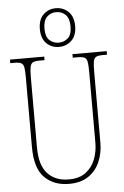

<svg xmlns="http://www.w3.org/2000/svg" viewBox="-64 -1024 695 1078"><g transform="rotate(-5 284.0 -484.5)"><path d="M281 10Q196 10 143.5 -42Q91 -94 91 -214V-608Q91 -646 87.5 -664Q84 -682 72 -688Q60 -694 35 -694H11V-714H204V-694H175Q150 -694 138.5 -688Q127 -682 123 -663.5Q119 -645 119 -606V-210Q119 -108 163 -61.5Q207 -15 281 -15Q342 -15 378.5 -43Q415 -71 431.5 -115Q448 -159 448 -207V-607Q448 -645 444.5 -663.5Q441 -682 429 -688Q417 -694 392 -694H363V-714H556V-694H532Q507 -694 495 -688Q483 -682 479.5 -663.5Q476 -645 476 -607V-205Q476 -147 455 -98Q434 -49 391 -19.5Q348 10 281 10ZM292 -761Q250 -761 221.5 -789Q193 -817 193 -870Q193 -923 221.5 -951Q250 -979 292 -979Q334 -979 363 -951Q392 -923 392 -870Q392 -817 363 -789Q334 -761 292 -761ZM293 -785Q323 -785 344.5 -804.5Q366 -824 366 -870Q366 -916 344.5 -936.5Q323 -957 293 -957Q262 -957 240.5 -936.5Q219 -916 219 -870Q219 -824 240.5 -804.5Q262 -785 293 -785Z"/></g></svg>

Font: Noto Serif Ethiopic Condensed Thin
Style: Regular
Weight: 100
Width: 3
Designer: Monotype Design Team
Foundry: Monotype Imaging Inc.
Version: Version 2.102; ttfautohint (v1.8.4.7-5d5b)